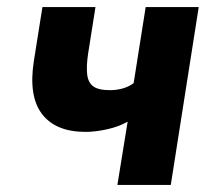

<svg xmlns="http://www.w3.org/2000/svg" viewBox="-20 -523 612 543"><path d="M312 0 341 -179Q317 -165 283.5 -157.5Q250 -150 222 -150Q137 -150 98.5 -201Q60 -252 76 -352L100 -503H250L229 -370Q224 -336 226.5 -313Q229 -290 243.5 -279Q258 -268 291 -268Q310 -268 327.5 -273Q345 -278 358 -288L392 -503H542L463 0Z"/></svg>

Font: Nunito Sans 7pt Condensed ExtraBold
Style: Italic
Weight: 800
Width: 3
Italic angle: -9°
Designer: Vernon Adams
Foundry: Vernon Adams
Version: Version 3.101;gftools[0.9.27]